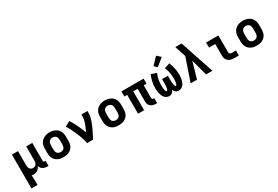

<svg xmlns="http://www.w3.org/2000/svg" viewBox="86 -2088 5227 3614"><g transform="rotate(-30 2700.0 -281.0)"><path d="M79 215V-520H211V-210Q211 -190 215.5 -170.5Q220 -151 231.5 -135Q243 -119 261.5 -110.5Q280 -102 300 -102Q320 -102 338.5 -110.5Q357 -119 368.5 -135Q380 -151 384.5 -170.5Q389 -190 389 -210V-520H521V-132Q521 -126 522.5 -120Q524 -114 528.5 -110Q533 -106 539 -104Q545 -102 551 -102H570V8H551Q525 8 500 3.5Q475 -1 453 -13.5Q431 -26 415 -46.5Q399 -67 393 -92Q384 -70 369.5 -50.5Q355 -31 335.5 -17.5Q316 -4 293 2Q270 8 246 8Q235 8 224.5 7Q214 6 204 3Q208 29 209.5 55Q211 81 211 107V215Z M900 8Q870 8 840 3Q810 -2 783 -14.5Q756 -27 733.5 -47.5Q711 -68 697 -94.5Q683 -121 677 -150.5Q671 -180 671 -210V-310Q671 -340 677 -369.5Q683 -399 697 -425.5Q711 -452 733.5 -472.5Q756 -493 783.5 -505.5Q811 -518 840.5 -524.5Q870 -531 900 -531Q930 -531 959.5 -524.5Q989 -518 1016.5 -505.5Q1044 -493 1066.5 -472.5Q1089 -452 1103 -425.5Q1117 -399 1123 -369.5Q1129 -340 1129 -310V-210Q1129 -180 1123 -150.5Q1117 -121 1103 -94.5Q1089 -68 1066.5 -47.5Q1044 -27 1017 -14.5Q990 -2 960 3Q930 8 900 8ZM900 -102Q921 -102 940.5 -109.5Q960 -117 973.5 -133Q987 -149 992 -169Q997 -189 997 -210V-310Q997 -331 991.5 -351.5Q986 -372 973 -387.5Q960 -403 939.5 -410.5Q919 -418 899 -418Q878 -418 858.5 -410Q839 -402 826 -386.5Q813 -371 808 -350.5Q803 -330 803 -310V-210Q803 -189 808 -169Q813 -149 826.5 -133Q840 -117 859.5 -109.5Q879 -102 900 -102Z M1409 0Q1409 -25 1402.5 -50Q1396 -75 1388.5 -99.5Q1381 -124 1372.5 -148Q1364 -172 1354.5 -195.5Q1345 -219 1335 -242.5Q1325 -266 1314.5 -289Q1304 -312 1293 -335Q1282 -358 1270 -381Q1258 -404 1245.5 -426Q1233 -448 1220 -470L1332 -528Q1357 -488 1379.5 -446Q1402 -404 1422.5 -361Q1443 -318 1461.5 -274.5Q1480 -231 1496 -187Q1507 -209 1517.5 -231.5Q1528 -254 1537.5 -277Q1547 -300 1556 -323Q1565 -346 1572 -370Q1579 -394 1584 -418.5Q1589 -443 1589 -468V-520H1721V-468Q1721 -436 1714 -405Q1707 -374 1698 -344Q1689 -314 1677.5 -284.5Q1666 -255 1653.5 -226Q1641 -197 1627.5 -168.5Q1614 -140 1600 -112Q1586 -84 1571.5 -56Q1557 -28 1541 0Z M2100 8Q2070 8 2040 3Q2010 -2 1983 -14.5Q1956 -27 1933.5 -47.5Q1911 -68 1897 -94.5Q1883 -121 1877 -150.5Q1871 -180 1871 -210V-310Q1871 -340 1877 -369.5Q1883 -399 1897 -425.5Q1911 -452 1933.5 -472.5Q1956 -493 1983.5 -505.5Q2011 -518 2040.5 -524.5Q2070 -531 2100 -531Q2130 -531 2159.5 -524.5Q2189 -518 2216.5 -505.5Q2244 -493 2266.5 -472.5Q2289 -452 2303 -425.5Q2317 -399 2323 -369.5Q2329 -340 2329 -310V-210Q2329 -180 2323 -150.5Q2317 -121 2303 -94.5Q2289 -68 2266.5 -47.5Q2244 -27 2217 -14.5Q2190 -2 2160 3Q2130 8 2100 8ZM2100 -102Q2121 -102 2140.5 -109.5Q2160 -117 2173.5 -133Q2187 -149 2192 -169Q2197 -189 2197 -210V-310Q2197 -331 2191.5 -351.5Q2186 -372 2173 -387.5Q2160 -403 2139.5 -410.5Q2119 -418 2099 -418Q2078 -418 2058.5 -410Q2039 -402 2026 -386.5Q2013 -371 2008 -350.5Q2003 -330 2003 -310V-210Q2003 -189 2008 -169Q2013 -149 2026.5 -133Q2040 -117 2059.5 -109.5Q2079 -102 2100 -102Z M2910 8Q2890 8 2869.5 5Q2849 2 2830.5 -5Q2812 -12 2795.5 -25Q2779 -38 2768 -55Q2757 -72 2752.5 -92Q2748 -112 2748 -132V-410H2652V0H2520V-410H2459V-520H2941V-410H2880V-132Q2880 -126 2882 -120Q2884 -114 2888 -110Q2892 -106 2898 -104Q2904 -102 2910 -102H2930V8Z M3402 8Q3385 8 3368.5 3Q3352 -2 3339 -13Q3326 -24 3316.5 -38.5Q3307 -53 3300 -68Q3293 -53 3283.5 -38.5Q3274 -24 3261 -13Q3248 -2 3231.5 3Q3215 8 3198 8Q3170 8 3144 -4.5Q3118 -17 3099.5 -38Q3081 -59 3069.5 -85Q3058 -111 3051.5 -138.5Q3045 -166 3042 -194Q3039 -222 3039 -250Q3039 -322 3054.5 -392Q3070 -462 3098 -528L3214 -487Q3189 -431 3177 -370.5Q3165 -310 3165 -249Q3165 -241 3165.5 -233Q3166 -225 3166 -216.5Q3166 -208 3166.5 -200Q3167 -192 3168 -184Q3169 -176 3170 -167.5Q3171 -159 3172.5 -151Q3174 -143 3176 -135Q3178 -127 3180.5 -119.5Q3183 -112 3188 -104.5Q3193 -97 3201 -97Q3208 -97 3213 -103.5Q3218 -110 3220.5 -116.5Q3223 -123 3225 -130Q3227 -137 3228.5 -144Q3230 -151 3231 -158.5Q3232 -166 3233 -173Q3234 -180 3234.5 -187.5Q3235 -195 3235.5 -202Q3236 -209 3236.5 -216.5Q3237 -224 3237 -231Q3237 -238 3237 -245.5Q3237 -253 3237 -260V-338H3363V-260Q3363 -253 3363 -245.5Q3363 -238 3363 -231Q3363 -224 3363.5 -216.5Q3364 -209 3364.5 -202Q3365 -195 3365.5 -187.5Q3366 -180 3367 -173Q3368 -166 3369 -158.5Q3370 -151 3371.5 -144Q3373 -137 3375 -130Q3377 -123 3379.5 -116.5Q3382 -110 3387 -103.5Q3392 -97 3399 -97Q3407 -97 3412 -104.5Q3417 -112 3419.5 -119.5Q3422 -127 3424 -135Q3426 -143 3427.5 -151Q3429 -159 3430 -167.5Q3431 -176 3432 -184Q3433 -192 3433.5 -200Q3434 -208 3434 -216.5Q3434 -225 3434.5 -233Q3435 -241 3435 -249Q3435 -310 3423 -370.5Q3411 -431 3386 -487L3502 -528Q3530 -462 3545.5 -392Q3561 -322 3561 -250Q3561 -222 3558 -194Q3555 -166 3548.5 -138.5Q3542 -111 3530.5 -85Q3519 -59 3500.5 -38Q3482 -17 3456 -4.5Q3430 8 3402 8ZM3280 -572 3219 -628 3359 -777 3441 -703Z M3663 0 3833 -498 3813 -558Q3798 -602 3783.5 -646.5Q3769 -691 3754 -735H3891L3938 -593L4137 0H3999L3903 -354L3801 0Z M4615 0Q4593 0 4570.5 -3Q4548 -6 4526.5 -14Q4505 -22 4487 -35.5Q4469 -49 4456.5 -68Q4444 -87 4439 -109.5Q4434 -132 4434 -155V-410H4299V-520H4566V-155Q4566 -145 4569.5 -136Q4573 -127 4580 -121Q4587 -115 4596.5 -112.5Q4606 -110 4615 -110H4711V0Z M5100 8Q5070 8 5040 3Q5010 -2 4983 -14.5Q4956 -27 4933.5 -47.5Q4911 -68 4897 -94.5Q4883 -121 4877 -150.5Q4871 -180 4871 -210V-310Q4871 -340 4877 -369.5Q4883 -399 4897 -425.5Q4911 -452 4933.5 -472.5Q4956 -493 4983.5 -505.5Q5011 -518 5040.5 -524.5Q5070 -531 5100 -531Q5130 -531 5159.5 -524.5Q5189 -518 5216.5 -505.5Q5244 -493 5266.5 -472.5Q5289 -452 5303 -425.5Q5317 -399 5323 -369.5Q5329 -340 5329 -310V-210Q5329 -180 5323 -150.5Q5317 -121 5303 -94.5Q5289 -68 5266.5 -47.5Q5244 -27 5217 -14.5Q5190 -2 5160 3Q5130 8 5100 8ZM5100 -102Q5121 -102 5140.5 -109.5Q5160 -117 5173.5 -133Q5187 -149 5192 -169Q5197 -189 5197 -210V-310Q5197 -331 5191.5 -351.5Q5186 -372 5173 -387.5Q5160 -403 5139.5 -410.5Q5119 -418 5099 -418Q5078 -418 5058.5 -410Q5039 -402 5026 -386.5Q5013 -371 5008 -350.5Q5003 -330 5003 -310V-210Q5003 -189 5008 -169Q5013 -149 5026.5 -133Q5040 -117 5059.5 -109.5Q5079 -102 5100 -102Z"/></g></svg>

Font: Iosevka Custom XBdEx
Style: Regular
Weight: 800
Width: 7
Monospace: yes
Designer: Belleve Invis
Foundry: Belleve Invis
Version: Version 11.2.4; ttfautohint (v1.8.4)